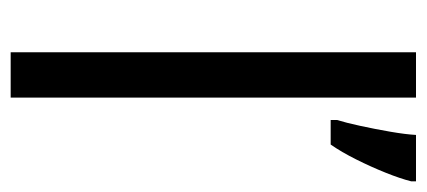

<svg xmlns="http://www.w3.org/2000/svg" viewBox="-240 -560 800 360"><g transform="rotate(90 160.0 -380.0)"><path d="M163 0H78V-760H163ZM320 -751Q315 -731 304 -703.5Q293 -676 279 -648Q265 -620 251 -600H205V-612Q210 -628 216 -655.5Q222 -683 227 -712Q232 -741 233 -760H320Z"/></g></svg>

Font: Noto Sans Gurmukhi UI SemiCondensed
Style: Regular
Weight: 400
Width: 4
Designer: Jelle Bosma - Monotype Design Team
Foundry: Monotype Imaging Inc.
Version: Version 2.004; ttfautohint (v1.8.4.7-5d5b)